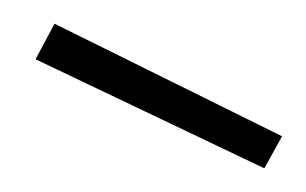

<svg xmlns="http://www.w3.org/2000/svg" viewBox="-20 -751 258 162"><path d="M10 -701 26 -731 218 -636 203 -609Z"/></svg>

Font: Cairo ExtraLight
Style: Regular
Weight: 250
Designer: Mohamed Gaber, the designers of Titillium
Foundry: Kief Type Foundry
Version: Version 2.009; ttfautohint (v1.5.33-1714) -l 8 -r 50 -G 200 